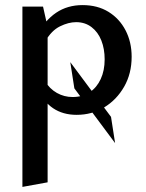

<svg xmlns="http://www.w3.org/2000/svg" viewBox="-20 -445 575 754"><path d="M281 6Q227 6 188.5 -20Q150 -46 132 -94L156 -127Q175 -96 203.5 -80Q232 -64 265 -64Q304 -64 332 -82.5Q360 -101 375.5 -134.5Q391 -168 391 -212Q391 -253 378 -286Q365 -319 339.5 -338.5Q314 -358 279 -358Q249 -358 215.5 -341.5Q182 -325 158 -283L122 -303Q156 -365 200.5 -395Q245 -425 304 -425Q363 -425 406 -398.5Q449 -372 473 -326Q497 -280 497 -222Q497 -156 467.5 -104.5Q438 -53 389.5 -23.5Q341 6 281 6ZM68 289V-419H149L167 -339V271ZM272 -98 256 -201 416 14 432 117Z"/></svg>

Font: Ysabeau SemiBold
Style: Regular
Weight: 600
Designer: Christian Thalmann (Catharsis Fonts)
Version: Version 2.000;gftools[0.9.27.dev2+g8671c4b]